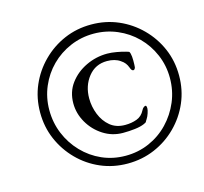

<svg xmlns="http://www.w3.org/2000/svg" viewBox="-91 -732 858 809"><g transform="rotate(-15 337.5 -327.0)"><path d="M371 -24Q308 -24 253.5 -47.5Q199 -71 157.5 -113Q116 -155 92.5 -209.5Q69 -264 69 -327Q69 -390 92.5 -444.5Q116 -499 158 -541Q200 -583 254.5 -606.5Q309 -630 372 -630Q435 -630 489.5 -606.5Q544 -583 586 -541Q628 -499 651.5 -444.5Q675 -390 675 -327Q675 -264 651.5 -209.5Q628 -155 586 -113Q544 -71 489 -47.5Q434 -24 371 -24ZM385 -154Q338 -154 299 -179Q260 -204 237 -244Q214 -284 214 -328Q214 -378 241.5 -415Q269 -452 313 -473Q357 -494 406 -494Q424 -494 446.5 -490Q469 -486 486 -481Q494 -479 497 -477.5Q500 -476 502 -468Q505 -456 505 -437.5Q505 -419 504 -409Q504 -406 501 -401.5Q498 -397 494 -398Q490 -398 487 -402.5Q484 -407 482 -413Q478 -424 471.5 -432.5Q465 -441 454 -448Q443 -456 428.5 -460Q414 -464 397 -464Q346 -464 315 -425Q284 -386 284 -331Q284 -295 297.5 -261Q311 -227 337 -205.5Q363 -184 402 -184Q430 -184 453 -192.5Q476 -201 488 -225Q492 -233 497 -236.5Q502 -240 505 -240Q510 -240 510 -227Q510 -220 505.5 -206.5Q501 -193 495 -184Q489 -175 489 -173.5Q489 -172 478 -167Q462 -160 436.5 -157Q411 -154 385 -154ZM371 -58Q426 -58 474 -79Q522 -100 558 -137.5Q594 -175 614.5 -223.5Q635 -272 635 -327Q635 -381 614.5 -429Q594 -477 558 -513Q522 -549 474 -569.5Q426 -590 372 -590Q318 -590 270 -569.5Q222 -549 186 -513Q150 -477 129.5 -429Q109 -381 109 -327Q109 -272 129 -223.5Q149 -175 185 -137.5Q221 -100 268.5 -79Q316 -58 371 -58Z"/></g></svg>

Font: EB Garamond
Style: Italic
Weight: 400
Italic angle: -17.2°
Designer: Georg Duffner and Octavio Pardo
Foundry: Georg Duffner
Version: Version 1.001